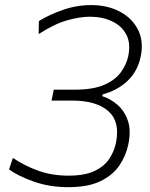

<svg xmlns="http://www.w3.org/2000/svg" viewBox="-20 -746 604 775"><path d="M256 9.5Q180 9.5 117 -12.8Q54 -35 16.5 -62L32 -108.5Q79 -77 134.2 -57Q189.5 -37 255.5 -37Q322 -37 361.5 -55.8Q401 -74.5 421 -104.8Q441 -135 448 -169.5Q465.5 -254.5 417.5 -297.2Q369.5 -340 271.5 -340H188L197 -384H281Q355.5 -384 400.2 -403.5Q445 -423 467.5 -453.8Q490 -484.5 497.5 -518.5Q508.5 -571 489.8 -606.5Q471 -642 432 -660.2Q393 -678.5 343.5 -678.5Q303 -678.5 251.8 -664.2Q200.5 -650 136 -608.5L137 -661Q178 -686.5 233.8 -706Q289.5 -725.5 348.5 -725.5Q414 -725.5 464 -699Q514 -672.5 537.5 -625.2Q561 -578 547.5 -515.5Q535 -457.5 494.5 -419.2Q454 -381 394.5 -365L392.5 -358Q424.5 -348 453.2 -323.8Q482 -299.5 496 -259.2Q510 -219 497.5 -161.5Q488.5 -118 462.5 -79Q436.5 -40 386.5 -15.2Q336.5 9.5 256 9.5Z"/></svg>

Font: Commissioner ExtraLight
Style: Italic
Weight: 200
Italic angle: -12°
Designer: Kostas Bartsokas
Foundry: Kostas Bartsokas
Version: Version 1.000; ttfautohint (v1.8.3)